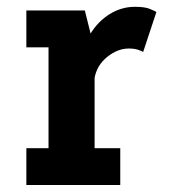

<svg xmlns="http://www.w3.org/2000/svg" viewBox="-20 -530 490 550"><path d="M55.5 0V-105.5H119V-394.5H55.5V-500H223L239.5 -434Q261 -469 294.5 -489.8Q328 -510.5 366.5 -510.5Q395.5 -510.5 410 -504.2Q424.5 -498 428 -495.5L390 -381Q387 -383.5 376.2 -387.2Q365.5 -391 349 -391Q317 -391 287.2 -367Q257.5 -343 251 -307V-105.5H324.5V0Z"/></svg>

Font: Trispace Condensed SemiBold
Style: Regular
Weight: 600
Width: 3
Designer: Tyler Finck
Foundry: Etcetera Type Company
Version: Version 1.210; ttfautohint (v1.8.3)